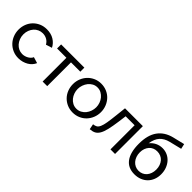

<svg xmlns="http://www.w3.org/2000/svg" viewBox="112 -1639 2548 2548"><g transform="rotate(45 1386.0 -365.5)"><path d="M36 -262Q36 -317 55 -366Q74 -415 109 -451.5Q144 -488 192.5 -509.5Q241 -531 301 -531Q379 -531 435.5 -496.5Q492 -462 521 -404L435 -377Q415 -414 379 -434.5Q343 -455 299 -455Q263 -455 231 -440.5Q199 -426 176 -400Q153 -374 139.5 -339Q126 -304 126 -262Q126 -221 140 -185Q154 -149 177.5 -122.5Q201 -96 232.5 -81Q264 -66 300 -66Q323 -66 345.5 -72.5Q368 -79 386.5 -90Q405 -101 419 -115.5Q433 -130 439 -147L525 -121Q513 -92 491.5 -68Q470 -44 441 -27Q412 -10 376.5 0Q341 10 302 10Q243 10 194 -12Q145 -34 110 -71Q75 -108 55.5 -157.5Q36 -207 36 -262Z M836 0H750V-446H575V-522H1011V-446H836Z M1321 10Q1264 10 1216 -11Q1168 -32 1132.5 -68.5Q1097 -105 1077.5 -154.5Q1058 -204 1058 -260Q1058 -316 1078 -365.5Q1098 -415 1133 -451.5Q1168 -488 1216 -509.5Q1264 -531 1321 -531Q1378 -531 1426.5 -510Q1475 -489 1510 -452Q1545 -415 1565 -365.5Q1585 -316 1585 -260Q1585 -204 1565 -154.5Q1545 -105 1510 -68.5Q1475 -32 1426.5 -11Q1378 10 1321 10ZM1148 -259Q1148 -222 1160.5 -186.5Q1173 -151 1195.5 -123Q1218 -95 1250 -78Q1282 -61 1321 -61Q1360 -61 1392.5 -78.5Q1425 -96 1447.5 -124Q1470 -152 1482.5 -188Q1495 -224 1495 -261Q1495 -298 1482.5 -333.5Q1470 -369 1447 -397Q1424 -425 1392 -442.5Q1360 -460 1321 -460Q1282 -460 1250 -442.5Q1218 -425 1195.5 -396.5Q1173 -368 1160.5 -332Q1148 -296 1148 -259Z M1624 -72Q1656 -75 1677.5 -87.5Q1699 -100 1713.5 -132.5Q1728 -165 1738 -223.5Q1748 -282 1758 -376L1774 -522H2109V0H2023V-453H1855L1840 -340Q1826 -238 1810.5 -172.5Q1795 -107 1772 -68.5Q1749 -30 1717 -14Q1685 2 1639 5Z M2506 -626Q2428 -606 2383 -557Q2338 -508 2324 -416Q2359 -458 2404 -479.5Q2449 -501 2501 -501Q2551 -501 2593.5 -481.5Q2636 -462 2667 -427Q2698 -392 2715.5 -344.5Q2733 -297 2733 -242Q2733 -186 2714.5 -139.5Q2696 -93 2663 -60Q2630 -27 2583.5 -8.5Q2537 10 2480 10Q2360 10 2298 -74Q2236 -158 2236 -319Q2236 -482 2303.5 -575.5Q2371 -669 2500 -701L2665 -741L2681 -669ZM2326 -248Q2326 -208 2338 -174Q2350 -140 2371.5 -115Q2393 -90 2422.5 -76Q2452 -62 2487 -62Q2521 -62 2550 -75Q2579 -88 2599.5 -111.5Q2620 -135 2631.5 -168Q2643 -201 2643 -240Q2643 -280 2631 -313.5Q2619 -347 2598 -371Q2577 -395 2547 -408Q2517 -421 2481 -421Q2446 -421 2417.5 -408.5Q2389 -396 2369 -373Q2349 -350 2337.5 -318.5Q2326 -287 2326 -248Z"/></g></svg>

Font: IngvarSans
Style: Regular
Weight: 500
Version: Version 3.000